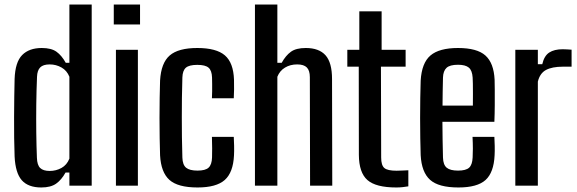

<svg xmlns="http://www.w3.org/2000/svg" viewBox="-20 -820 2550 848"><path d="M162.5 8Q104.5 8 76.2 -24Q48 -56 44.5 -129Q43 -166 42.5 -211Q42 -256 42.2 -302.8Q42.5 -349.5 43 -393Q43.5 -436.5 44.5 -471Q47 -545.5 77.8 -576.8Q108.5 -608 164.5 -608Q206.5 -608 229.5 -591.5Q252.5 -575 270.5 -542.5H286.5V-800H385V0H286.5V-58H269.5Q251.5 -25.5 227.8 -8.8Q204 8 162.5 8ZM199.5 -65Q227.5 -65 251.5 -78.2Q275.5 -91.5 286.5 -119.5V-481Q275.5 -508.5 251.5 -522Q227.5 -535.5 199.5 -535.5Q170.5 -535.5 157.5 -522.2Q144.5 -509 143.5 -481Q141 -421.5 140.2 -358Q139.5 -294.5 140.2 -234Q141 -173.5 143 -123.5Q144 -91 157.5 -78Q171 -65 199.5 -65Z M482.5 -712V-800H598.5V-712ZM492 0V-600H589V0Z M916 -386Q917 -400.5 917 -417Q917 -433.5 917 -449.5Q917 -465.5 916.5 -478Q915.5 -508.5 901.2 -521Q887 -533.5 851.5 -533.5Q815.5 -533.5 801 -521Q786.5 -508.5 785.5 -478Q784 -431.5 783.5 -387.8Q783 -344 783 -301Q783 -258 783.5 -214.2Q784 -170.5 785.5 -124Q786.5 -92 802 -79.2Q817.5 -66.5 852.5 -66.5Q887.5 -66.5 901.5 -79.8Q915.5 -93 916.5 -124.5Q917 -144 917 -165.2Q917 -186.5 916 -215.5H1012.5Q1013.5 -200.5 1014 -176Q1014.5 -151.5 1013.5 -134Q1010 -58.5 972.8 -25.2Q935.5 8 852.5 8Q765.5 8 728.2 -25.5Q691 -59 687 -134Q686 -167 685.2 -209.8Q684.5 -252.5 684.5 -298.8Q684.5 -345 685.2 -388Q686 -431 687 -464.5Q691.5 -542 729.5 -575Q767.5 -608 851.5 -608Q935.5 -608 973.2 -575.5Q1011 -543 1013.5 -468Q1014 -448.5 1013.8 -425Q1013.5 -401.5 1012.5 -386Z M1106 0V-800H1205V-542.5H1224Q1242 -575 1265 -591.5Q1288 -608 1330.5 -608Q1389 -608 1417.8 -575.8Q1446.5 -543.5 1446.5 -471L1447.5 0H1349.5L1348.5 -479Q1348.5 -508.5 1335.2 -522Q1322 -535.5 1292.5 -535.5Q1262 -535.5 1238.8 -521.5Q1215.5 -507.5 1205 -481V0Z M1730.5 8Q1640 8 1602.8 -24.8Q1565.5 -57.5 1565 -136L1564.5 -525.5H1514V-600H1567V-770H1665.5V-600H1771.5V-525.5H1662.5L1663.5 -124.5Q1663.5 -90 1677.5 -78Q1691.5 -66 1731.5 -66Q1746.5 -66 1757.8 -66.8Q1769 -67.5 1783.5 -68V3Q1771.5 5 1758.5 6.5Q1745.5 8 1730.5 8Z M2004.5 8Q1917 8 1879.5 -25.8Q1842 -59.5 1838 -134.5Q1837 -167.5 1836.2 -210.2Q1835.5 -253 1835.5 -298.8Q1835.5 -344.5 1836.2 -387.8Q1837 -431 1838 -464Q1842.5 -542 1881.2 -575Q1920 -608 2003 -608Q2087 -608 2124 -574.8Q2161 -541.5 2164.5 -468Q2165 -456.5 2165.2 -425.5Q2165.5 -394.5 2165.2 -355.8Q2165 -317 2163.5 -282H1934Q1934 -243.5 1934.8 -204.2Q1935.5 -165 1936.5 -124Q1937.5 -92 1953 -79.2Q1968.5 -66.5 2003 -66.5Q2037.5 -66.5 2051.8 -79.2Q2066 -92 2067.5 -124.5Q2068.5 -139.5 2068.5 -163.5Q2068.5 -187.5 2067 -215.5H2163.5Q2164.5 -201.5 2165 -176Q2165.5 -150.5 2164.5 -134.5Q2161 -58 2124.5 -25Q2088 8 2004.5 8ZM1934.5 -353.5H2068.5Q2068.5 -379 2068.8 -404.5Q2069 -430 2068.5 -449.8Q2068 -469.5 2067.5 -477.5Q2065.5 -509 2050.5 -521.5Q2035.5 -534 2003 -534Q1966.5 -534 1952 -520.2Q1937.5 -506.5 1936.5 -477.5Q1936 -447 1935.2 -415.8Q1934.5 -384.5 1934.5 -353.5Z M2256 0V-600H2355.5V-536.5H2375Q2383.5 -573.5 2405.8 -588Q2428 -602.5 2465 -602.5Q2475 -602.5 2485.2 -601.8Q2495.5 -601 2504.5 -600.5V-525.5H2466Q2418.5 -525.5 2391.5 -511Q2364.5 -496.5 2355.5 -459.5V0Z"/></svg>

Font: Big Shoulders Text Thin SemiBold
Style: Regular
Weight: 600
Version: Version 2.002